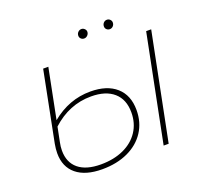

<svg xmlns="http://www.w3.org/2000/svg" viewBox="-143 -1012 1243 1184"><g transform="rotate(-20 478.0 -420.5)"><path d="M656 -264Q656 -183 616 -121.5Q576 -60 503 -26Q430 8 334 8Q224 8 164.5 -41Q105 -90 105 -179Q105 -207 111 -240L202 -700H236L171 -373Q286 -468 426 -468Q535 -468 595.5 -414.5Q656 -361 656 -264ZM911 -700 771 0H738L878 -700ZM621 -261Q621 -346 568.5 -392Q516 -438 420 -438Q276 -438 163 -334L144 -239Q138 -211 138 -185Q138 -107 189 -65Q240 -23 336 -23Q421 -23 485.5 -52.5Q550 -82 585.5 -136Q621 -190 621 -261ZM475 -816Q475 -830 484.5 -839.5Q494 -849 507 -849Q518 -849 527 -840.5Q536 -832 536 -821Q536 -808 526.5 -798Q517 -788 504 -788Q492 -788 483.5 -796Q475 -804 475 -816ZM643 -816Q643 -830 652 -839.5Q661 -849 674 -849Q686 -849 694.5 -840.5Q703 -832 703 -821Q703 -807 694 -797.5Q685 -788 672 -788Q660 -788 651.5 -796Q643 -804 643 -816Z"/></g></svg>

Font: Montserrat Alternates ExLight
Style: Italic
Weight: 275
Italic angle: -11.3°
Designer: Julieta Ulanovsky
Foundry: Julieta Ulanovsky
Version: Version 7.200